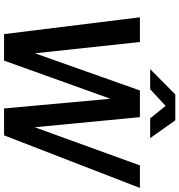

<svg xmlns="http://www.w3.org/2000/svg" viewBox="12 -918 906 971"><g transform="rotate(90 465.5 -433.0)"><path d="M153 0H287L480 -538L529 0H665L931 -687H817L624 -155L573 -687H438L250 -156L193 -687H68ZM330 -739H432L516 -817L579 -739H679L589 -866H458Z"/></g></svg>

Font: Ronzino Medium
Style: Italic
Weight: 500
Italic angle: -7.99998°
Designer: Nunzio Mazzaferro
Foundry: Collletttivo
Version: Version 1.000;Glyphs 3.3 (3337)